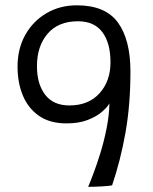

<svg xmlns="http://www.w3.org/2000/svg" viewBox="-20 -702 574 722"><path d="M401.5 -5Q389.5 -2.5 362.2 -1Q335 0.5 311.5 0.5Q318.5 -15.5 331.2 -49.2Q344 -83 357.8 -127.5Q371.5 -172 381 -220.2Q390.5 -268.5 391.5 -313Q383 -298.5 362.8 -281Q342.5 -263.5 309.5 -250.8Q276.5 -238 230 -238Q168 -238 127.2 -266Q86.5 -294 66.2 -342.2Q46 -390.5 46 -451.5Q46 -519 75.2 -571Q104.5 -623 155 -652.5Q205.5 -682 269 -682Q376.5 -682 423.5 -617.2Q470.5 -552.5 470.5 -433Q470.5 -308 451.8 -202.8Q433 -97.5 401.5 -5ZM273 -622Q199 -622 159 -575.2Q119 -528.5 119 -453.5Q119 -385.5 150 -345.5Q181 -305.5 241 -305.5Q313 -305.5 354.2 -351.2Q395.5 -397 395.5 -467.5Q395.5 -540 365 -581Q334.5 -622 273 -622Z"/></svg>

Font: Grandstander Light
Style: Regular
Weight: 300
Designer: Tyler Finck
Foundry: Etcetera Type Co
Version: Version 1.200; ttfautohint (v1.8.3)